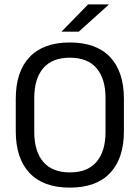

<svg xmlns="http://www.w3.org/2000/svg" viewBox="-20 -845 638 877"><path d="M299 12Q178 12 115 -54.8Q52 -121.5 52 -246V-393.5Q52 -517.5 115 -584.2Q178 -651 299 -651Q420 -651 483 -584.2Q546 -517.5 546 -393.5V-246Q546 -121.5 483 -54.8Q420 12 299 12ZM299 -57.5Q380 -57.5 421 -105.8Q462 -154 462 -242.5V-397Q462 -485.5 421 -533.5Q380 -581.5 299 -581.5Q218.5 -581.5 177.5 -533.5Q136.5 -485.5 136.5 -397V-242.5Q136.5 -154 177.5 -105.8Q218.5 -57.5 299 -57.5ZM262 -701.5 382.5 -825H476.5V-823.5L340 -700.5H262Z"/></svg>

Font: Anek Devanagari
Style: Regular
Weight: 400
Designer: Kailash Malviya (Devanagari) & Yesha Goshar (Latin)
Foundry: Ek Type
Version: Version 1.003